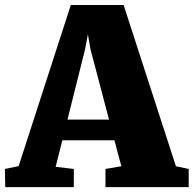

<svg xmlns="http://www.w3.org/2000/svg" viewBox="-42 -765 791 785"><path d="M-22 -74.2 34.2 -85.9 247.6 -744.6H463.4L677.2 -85.4L729.5 -74.2V0H389.2V-74.2L454.1 -85.4L425.8 -191.4H212.9L185.5 -83L259.8 -74.2V0H-20.5ZM403.8 -275.9 328.1 -563 317.4 -624.5 305.7 -563 233.9 -275.9Z"/></svg>

Font: Merriweather UltraBold
Style: Regular
Weight: 900
Designer: Eben Sorkin ( sorkintype@gmail.com )
Foundry: Eben Sorkin
Version: Version 1.570; ttfautohint (v1.3) -l 8 -r 32 -G 0 -x 0 -H 60